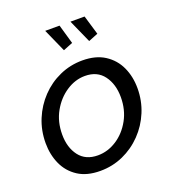

<svg xmlns="http://www.w3.org/2000/svg" viewBox="-135 -832 848 944"><g transform="rotate(-20 289.0 -360.0)"><path d="M229 10Q159 10 113 -20Q67 -50 44.5 -100Q22 -150 22 -210Q22 -276 46 -334Q70 -392 112.5 -436.5Q155 -481 211 -506Q267 -531 330 -531Q400 -531 446.5 -501Q493 -471 516 -421Q539 -371 539 -310Q539 -245 515 -187Q491 -129 448 -84.5Q405 -40 349 -15Q293 10 229 10ZM244 -66Q296 -66 342.5 -96Q389 -126 418 -178.5Q447 -231 447 -297Q447 -365 413.5 -410Q380 -455 316 -455Q265 -455 218.5 -424.5Q172 -394 142.5 -341.5Q113 -289 113 -222Q113 -154 146.5 -110Q180 -66 244 -66ZM341 -730H415L445 -629L395 -609ZM209 -730H284L313 -629L263 -609Z"/></g></svg>

Font: Raleway Medium
Style: Italic
Weight: 500
Italic angle: -12°
Designer: Matt McInerney, Pablo Impallari, Rodrigo Fuenzalida
Foundry: Matt McInerney, Pablo Impallari, Rodrigo Fuenzalida
Version: Version 4.026